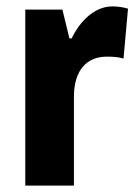

<svg xmlns="http://www.w3.org/2000/svg" viewBox="-20 -580 429 600"><path d="M331 -560C274 -560 228 -511 204 -460H197L175 -550H59V0H211V-277C211 -363 253 -403 314 -403C337 -403 353 -401 366 -397L380 -553C363 -558 346 -560 331 -560Z"/></svg>

Font: Noto Sans Myanmar UI Condensed ExtraBold
Style: Regular
Weight: 800
Width: 3
Designer: Monotype Design Team
Foundry: Monotype Imaging Inc.
Version: Version 2.103